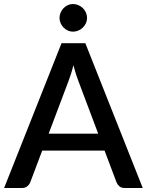

<svg xmlns="http://www.w3.org/2000/svg" viewBox="-22 -935 730 955"><path d="M466.5 -270 367.5 -533Q355.5 -563.5 343 -610.5Q337.5 -587 331 -567.2Q324.5 -547.5 319 -532.5L220 -270ZM688 0H597.5Q582 0 572.5 -7.8Q563 -15.5 558 -27L498 -186H188L128 -27Q124 -17 114 -8.5Q104 0 89 0H-1.5L284 -720H402.5ZM411 -845.5Q411 -832 405.5 -819.8Q400 -807.5 390.2 -798Q380.5 -788.5 367.8 -783Q355 -777.5 341 -777.5Q327.5 -777.5 315.5 -783Q303.5 -788.5 294.2 -798Q285 -807.5 279.5 -819.8Q274 -832 274 -845.5Q274 -859.5 279.5 -872.2Q285 -885 294.2 -894.5Q303.5 -904 315.5 -909.5Q327.5 -915 341 -915Q355 -915 367.8 -909.5Q380.5 -904 390.2 -894.5Q400 -885 405.5 -872.2Q411 -859.5 411 -845.5Z"/></svg>

Font: Lato 2
Style: Regular
Weight: 600
Designer: Lukasz Dziedzic with Adam Twardoch and Botio Nikoltchev
Foundry: tyPoland Lukasz Dziedzic
Version: Version 2.015; 2015-08-06; http://www.latofonts.com/